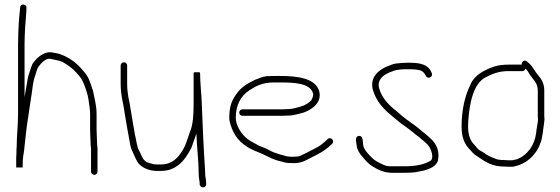

<svg xmlns="http://www.w3.org/2000/svg" viewBox="-20 -745 2420 829"><path d="M67 -713 66 -701C64.2 -679.5 62.2 -669.6 61 -645C59.5 -614.2 58 -584.7 58 -551V-256C58 -206.3 52 -155.4 52 -110C51.3 -104.7 51 -97 51 -87C50.3 -76.3 50 -67.7 50 -61V-22H78V-41C78 -57 81 -77.9 84 -95C89.3 -140 93.6 -192.7 101 -235C105 -258.1 113.9 -326 118 -348C121.3 -374.5 124.4 -400.6 133 -422C136.9 -433.7 140.1 -449.4 147 -458C155 -469.1 177 -495 197 -491C214.8 -487 234 -484.4 249 -478C271.4 -465.2 292.9 -450.8 309 -432C318.1 -421.6 328.1 -411.8 335 -398C347.2 -373.7 359.3 -338.9 363 -309C365 -292.6 369 -272.1 369 -254V-186C369 -172 371 -143.4 371 -129C371 -121 371.7 -113.3 373 -106V-4C373 3.7 380 10 387.5 10C395 10 401 3.7 401 -4V-90C402.3 -101.9 399 -116.1 399 -129C399 -143.3 397 -172 397 -186V-254C397 -289.6 387.4 -321.4 382 -351C377.7 -366.8 366.5 -397.9 360 -411C351.3 -427.1 341 -437.4 330 -450C306.3 -476.6 276.7 -497.7 240 -511C226.7 -515.9 216.2 -515.8 202 -519C179.3 -522.5 155 -507 142 -495C127.9 -479.6 120 -473.9 114 -453C109.9 -438 102.6 -422.4 100 -407C95.3 -378.5 91.4 -356.8 86 -326V-552C86 -602.7 90.4 -655.3 94 -699V-711C94.7 -715 93.7 -718.3 91 -721C83.1 -728.9 67 -725.7 67 -713Z M501 -462V-383C501 -330.7 513 -299.7 519 -252L526.5 -207C528.8 -193 531.7 -177.3 535 -160C540.4 -131.7 542.3 -106.9 553 -89C557.7 -78.3 566.9 -57 572 -48C585.5 -23.7 620.9 -7 658 -7H675C689.1 -7 709.3 -9.7 720 -15C762.5 -32 784.9 -66.5 806 -106C812.5 -122.2 820.7 -149.3 827 -165C827 -166.3 827.3 -167.7 828 -169C829.9 -108.3 838 -46.6 838 7C838 15 838.7 22.3 840 29L842 43V51C843.2 58.2 849.5 64 857.5 64C864.8 64 871.3 56.9 870 49V41L868 23C866.7 19 866 13.7 866 7C866 -0.3 865.7 -8.7 865 -18C858.8 -105.1 854.6 -212.2 851 -303C849.4 -342.4 844 -389 844 -427V-430C844 -432.7 839.3 -433.7 830 -433C820.7 -433.7 816 -432.7 816 -430V-298C816 -254.7 814.1 -206.7 800 -175C790.5 -148.8 781.7 -115.1 767 -94C749 -64 723.1 -35 675 -35H658C643.3 -35 640.5 -36.6 625 -41C602.6 -47.1 596.3 -60.2 588 -80L577 -102C575 -106.7 573 -113.7 571 -123C559.1 -176.5 549.8 -241.2 540 -297L534 -327C531.2 -345 529 -362 529 -383V-462C529 -469.9 522.9 -476 515 -476C507.1 -476 501 -469.9 501 -462Z M1027 -245H1200C1208 -245 1216.3 -245.3 1225 -246C1248.3 -246 1269.1 -253.8 1288 -258C1324.8 -270.3 1371.9 -301.1 1358 -352C1341.5 -407.2 1265 -417 1190 -417H1162C1151.3 -417 1141 -416.7 1131 -416C1110 -413.4 1097.2 -405.7 1080 -400C1045 -382.5 1019.2 -367.8 998 -335C978.3 -307.7 970 -280.1 970 -236C970 -216.8 979.9 -192.3 987 -177C1007.5 -133 1048.1 -105 1095 -88C1115.7 -79.7 1143 -65 1163 -57L1181 -51L1198 -47C1211.3 -42.6 1218.7 -41 1237 -41C1269.3 -38.7 1289.1 -46 1309 -57L1348 -77C1373.3 -89.6 1395.3 -105.3 1414 -124C1427.3 -137.3 1407.3 -157.3 1394 -144C1377.7 -127.7 1358.5 -112 1336 -102L1297 -82C1285.9 -77.6 1275.4 -69 1261 -69C1253.7 -68.3 1246 -68 1238 -68C1222.2 -69.3 1217 -69.5 1205 -74L1189 -78C1183 -80 1177.3 -82 1172 -84C1155.3 -88.2 1152.6 -92.2 1134 -101C1114.3 -110.8 1102.6 -112.2 1087 -122C1068.7 -132.2 1052.5 -139.5 1038.5 -153.5C1021 -171 998 -202.4 998 -237C998 -292.9 1021.2 -331.5 1055 -354C1083.9 -373.2 1113.6 -389 1162 -389H1190C1246.2 -389 1318.5 -386.8 1331 -343C1335.5 -333.9 1327.6 -318.6 1324 -312C1313.6 -299.8 1295 -289.6 1279 -285C1262.3 -280.8 1245.1 -274 1223 -274C1215 -273.3 1207.3 -273 1200 -273H1027C1019.1 -273 1013 -266.9 1013 -259C1013 -251.1 1019.1 -245 1027 -245Z M1844 -430 1840 -438C1827.6 -465.3 1793.1 -474 1754 -474H1735C1722.2 -474 1703.5 -472.3 1692 -471C1676.7 -469.6 1666.3 -463 1653 -459C1615.6 -444 1575.5 -411.4 1590 -357C1604.1 -307.6 1636.9 -272.9 1673 -244C1691.4 -228.2 1709.9 -212.4 1730 -199C1751.1 -184.4 1771.5 -165.9 1791 -152C1804.7 -138.3 1821.1 -129 1832.5 -112.5C1839.7 -102 1855.9 -64.5 1839 -51C1809.9 -33.5 1771.1 -27 1725 -27H1671C1652.1 -27 1646.6 -28.2 1630 -36C1612.3 -44.8 1596.3 -52.1 1585 -65C1571.2 -78.8 1551.6 -97.3 1548 -119C1546.3 -135.8 1547.5 -161.1 1529 -158C1510.7 -155 1518.2 -133.3 1520 -117C1521.7 -98.3 1533.3 -80.8 1545 -68C1558.5 -51.8 1570.3 -37.9 1588 -27C1610.4 -13.2 1637.5 1 1671 1H1725C1748.8 1 1772.7 0.3 1792 -5L1812 -9C1837.1 -16.5 1868.7 -28.6 1872 -58C1877.9 -99 1860.7 -127.4 1840 -146C1824.3 -161.7 1808.5 -172.6 1792 -187C1770.2 -206.4 1742.2 -222.3 1719 -242L1691 -266C1660.1 -290.3 1628.6 -321.4 1617 -364C1607.5 -395.6 1630.8 -416.9 1649 -426L1663 -433C1669.7 -435 1676 -437.3 1682 -440C1696.1 -444.7 1716.3 -446 1735 -446H1754C1768.5 -446 1779.3 -444.5 1792 -442C1806.1 -438.5 1813.3 -428.3 1819 -417C1827.2 -400.7 1851.8 -413 1844 -430Z M2331 -231C2330.3 -235 2330 -239 2330 -243V-355C2330 -384 2317.3 -404.9 2303 -421C2287.8 -438.3 2281.9 -455.8 2265 -471L2256 -479C2245.7 -489.3 2231.1 -479.4 2233 -466H2176C2155 -466 2131.1 -463.4 2115 -458C2071 -443.3 2027.7 -420.7 2011 -379C1987.3 -331.7 1973 -269.3 1973 -199C1973 -152.9 1984.9 -123.1 2008 -100C2017.8 -90.2 2025.4 -78.3 2038 -72L2050 -64C2077.9 -44.1 2108.1 -26 2155 -26C2164.3 -25.3 2171.3 -25 2176 -25H2190C2195.3 -25 2201 -26 2207 -28C2251.5 -37.9 2289 -73.1 2306.5 -110.5C2310.8 -119.8 2318.8 -139 2320 -151C2321.4 -160.9 2325 -173.5 2325 -184C2326.1 -193.1 2331 -222.2 2331 -231ZM2297 -188C2297 -186 2296.3 -180.3 2295 -171C2288.4 -117.9 2257.1 -75.3 2214 -58C2207.3 -56.9 2197.3 -53 2190 -53H2176C2171.3 -53 2164.7 -53.3 2156 -54C2147.3 -54 2141.3 -54.3 2138 -55L2126 -57C2117.8 -59.7 2098.5 -67.7 2091 -71.5C2076.3 -78.8 2065.9 -89.4 2051 -96C2041.6 -101.7 2036.1 -111.9 2028 -120C2009.9 -138.1 2001 -162.9 2001 -199.5C2001 -207.8 2001.3 -216.3 2002 -225C2007.3 -299.2 2023.3 -384.6 2078 -412C2106.6 -426.3 2133.7 -438 2176 -438H2235C2241.7 -438 2246.3 -441.7 2249 -449C2257.8 -440.2 2261.8 -433.1 2268 -422C2280.7 -402.9 2302 -386.9 2302 -355V-243C2302 -238.3 2302.3 -233.7 2303 -229C2303 -220.6 2297.8 -194.6 2297 -188Z"/></svg>

Font: HoneyBee
Style: XLit
Weight: 200
Foundry: Cannot Into Space Fonts
Version: Version 0.89